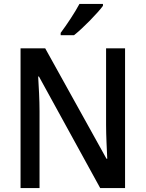

<svg xmlns="http://www.w3.org/2000/svg" viewBox="-20 -961 744 981"><path d="M506 -931V-941H386C362 -896 322 -836 290 -793V-781H358C404 -817 478 -893 506 -931ZM619 0V-714H522V-322C522 -269 526 -194 528 -150H524L211 -714H85V0H182V-393C182 -452 178 -518 175 -570H179L492 0Z"/></svg>

Font: Noto Sans Lao SemiCondensed Medium
Style: Regular
Weight: 500
Width: 4
Designer: Monotype Design Team
Foundry: Monotype Imaging Inc.
Version: Version 2.003